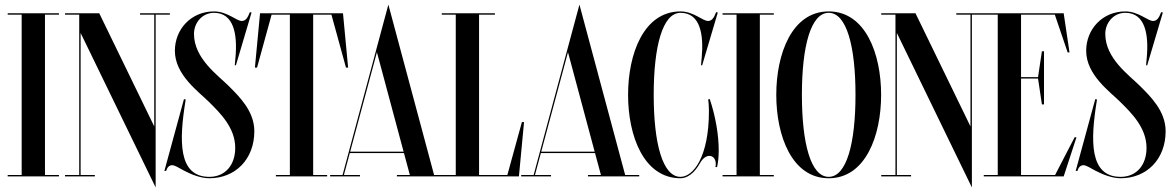

<svg xmlns="http://www.w3.org/2000/svg" viewBox="-20 -757 5036 824"><path d="M233 -700H13V-694H73V-6H13V0H233V-6H173V-694H233Z M709 -700H581V-694H642V-214.4L406 -700H259V-694H320V-6H259V0H387V-6H326V-615.6L648 47.5V-694H709Z M878.5 8C989.5 8 1071.5 -73 1071.5 -194C1071.5 -281 1005.5 -344 960.5 -389C915.5 -434 812.5 -506 812.5 -611.5C812.5 -659 847.5 -702 898.5 -702C984 -702 999.5 -609 990.5 -510L987.5 -477H992.5L1059.5 -703L1052.5 -705C1042.5 -679 1033.5 -667 1017.5 -667C994.5 -667 955.5 -708 898.5 -708C799.5 -708 730.5 -631 730.5 -539C730.5 -435 833.5 -363 878.5 -318C923.5 -273 989.5 -209.5 989.5 -122.5C989.5 -47.5 945.5 2 878.5 2C743.5 2 748 -153.5 777 -330L769.5 -331.5L685.5 -23.5H693C697 -37.5 705 -47.5 718 -48C730.5 -48.5 746 -37 772 -23.5C801 -8.5 841.5 8 878.5 8Z M1452 -700H1096L1074 -467H1083.2L1145.6 -694H1224V-6H1164V0H1384V-6H1324V-694H1402.4L1464.8 -467H1474Z M1649.7 -726.2V-726.5L1646.7 -737L1594.7 -544V-543.7L1450.2 -6H1396.8V0H1524.8V-6H1455.9L1481.2 -100H1713.7L1739 -6H1683.3V0H1903.3V-6H1843ZM1597.6 -532.9 1712.1 -106H1482.8Z M2157.4 -6H2036V-694H2104V-700H1876V-694H1936V-6H1876V0H2207L2229 -233H2219.8Z M2469.7 -726.2V-726.5L2466.7 -737L2414.7 -544V-543.7L2270.2 -6H2216.8V0H2344.8V-6H2275.9L2301.2 -100H2533.7L2559 -6H2503.3V0H2723.3V-6H2663ZM2417.6 -532.9 2532.1 -106H2302.8Z M3019 -330C3021 -321 3022.5 -301 3022.5 -280C3022.5 -82 2954.5 2 2900.5 2C2823.5 2 2785.5 -142 2785.5 -350C2785.5 -558 2823.5 -702 2900.5 -702C2985.5 -702 3000.5 -609 2991.5 -510L2988.5 -477H2993.5L3060.5 -703L3053.5 -705C3043.5 -679 3034.5 -667 3018.5 -667C2995.5 -667 2956.5 -708 2900.5 -708C2742.5 -708 2675.5 -526 2675.5 -350C2675.5 -174 2742.5 8 2900.5 8C2928 8 2959.5 -12 2984.5 -57.5C2996.5 -78.8 3011.5 -88 3024.5 -88C3043 -88 3056.5 -69.5 3050.5 -40H3057.5C3062 -60.5 3064.5 -85 3064.5 -112C3064.5 -177.5 3051 -258 3026 -332Z M3301 -700H3081V-694H3141V-6H3081V0H3301V-6H3241V-694H3301Z M3536.5 -708C3378.5 -708 3311.5 -526 3311.5 -350C3311.5 -174 3378.5 8 3536.5 8C3694.5 8 3761.5 -174 3761.5 -350C3761.5 -526 3694.5 -708 3536.5 -708ZM3536.5 2C3459.5 2 3421.5 -142 3421.5 -350C3421.5 -558 3459.5 -702 3536.5 -702C3613.5 -702 3651.5 -558 3651.5 -350C3651.5 -142 3613.5 2 3536.5 2Z M4212 -700H4084V-694H4145V-214.4L3909 -700H3762V-694H3823V-6H3762V0H3890V-6H3829V-615.6L4151 47.5V-694H4212Z M4508.1 -6H4362V-420H4434.9L4451.5 -309H4460.5V-537H4451.5L4434.9 -426H4362V-694H4507L4562 -532H4570L4545 -700H4202V-694H4262V-6H4202V0H4545L4600 -168H4592Z M4789.5 8C4900.5 8 4982.5 -73 4982.5 -194C4982.5 -281 4916.5 -344 4871.5 -389C4826.5 -434 4723.5 -506 4723.5 -611.5C4723.5 -659 4758.5 -702 4809.5 -702C4895 -702 4910.5 -609 4901.5 -510L4898.5 -477H4903.5L4970.5 -703L4963.5 -705C4953.5 -679 4944.5 -667 4928.5 -667C4905.5 -667 4866.5 -708 4809.5 -708C4710.5 -708 4641.5 -631 4641.5 -539C4641.5 -435 4744.5 -363 4789.5 -318C4834.5 -273 4900.5 -209.5 4900.5 -122.5C4900.5 -47.5 4856.5 2 4789.5 2C4654.5 2 4659 -153.5 4688 -330L4680.5 -331.5L4596.5 -23.5H4604C4608 -37.5 4616 -47.5 4629 -48C4641.5 -48.5 4657 -37 4683 -23.5C4712 -8.5 4752.5 8 4789.5 8Z"/></svg>

Font: Picaflor 72 pt
Style: Regular
Weight: 400
Designer: Ariel Martín Pérez
Foundry: Tunera Type Foundry
Version: Version 1.000;hotconv 1.0.109;makeotfexe 2.5.65596